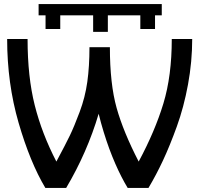

<svg xmlns="http://www.w3.org/2000/svg" viewBox="-20 -920 976 940"><path d="M304 0H202Q127 -126 71 -319Q15 -512 15 -729H115Q115 -544 150 -405Q185 -266 256 -129Q301 -213 322 -256.5Q343 -300 370 -372Q397 -444 407.5 -519.5Q418 -595 418 -689H518Q518 -509 551 -391.5Q584 -274 659 -129Q739 -278 780 -413.5Q821 -549 821 -729H921Q921 -618 900.5 -506.5Q880 -395 845.5 -300Q811 -205 778 -134.5Q745 -64 707 0H605Q590 -25 575 -54Q560 -83 544.5 -118.5Q529 -154 515 -192Q501 -230 487.5 -274Q474 -318 463 -363Q407 -174 304 0ZM169 -845V-900H772V-845H739V-778H667V-845H508V-764H436V-845H275V-778H203V-845Z"/></svg>

Font: ColatingCofangSans
Style: Regular
Weight: 400
Foundry: GNU
Version: Version 412.227;June 27, 2022;FontCreator 11.0.0.2412 32-bit